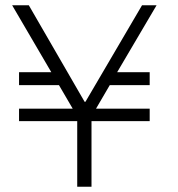

<svg xmlns="http://www.w3.org/2000/svg" viewBox="-20 -706 674 726"><path d="M52 -433V-384H203L255 -295H52V-248H272V0H326V-248H546V-295H343L395 -384H546V-433H423L572 -686H517L303 -321H300L89 -686H26L174 -433H52Z"/></svg>

Font: ChivoLight
Style: Regular
Weight: 300
Designer: Hector Gatti
Foundry: Omnibus-Type
Version: Version 1.004;PS 001.004;hotconv 1.0.88;makeotf.lib2.5.64775